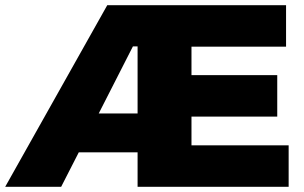

<svg xmlns="http://www.w3.org/2000/svg" viewBox="-28 -721 1175 741"><path d="M1086 -160V0H503V-133H276L208 0H-8L386 -701H1076V-541H711V-431H1042V-271H711V-160ZM503 -283V-542H485L353 -283Z"/></svg>

Font: Montserrat Extra Bold
Style: Regular
Weight: 800
Designer: Julieta Ulanovsky
Foundry: Julieta Ulanovsky
Version: Version 3.001;PS 003.001;hotconv 1.0.70;makeotf.lib2.5.58329